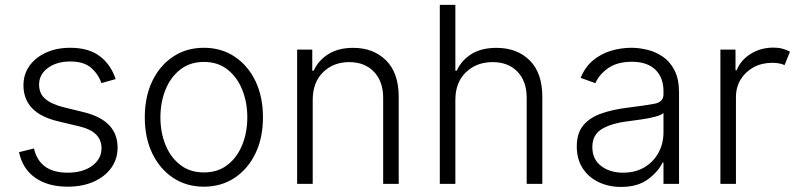

<svg xmlns="http://www.w3.org/2000/svg" viewBox="-20 -747 3240 780"><path d="M449.9 -425.8 392 -409.4Q379.3 -446.4 349.8 -471.8Q320.3 -497.2 265.3 -497.2Q210.2 -497.2 174.5 -470.9Q138.8 -444.6 138.8 -403.1Q138.8 -367.5 163.2 -345.9Q187.5 -324.2 238.3 -311.4L320.7 -291.2Q457.7 -257.5 457.7 -147.4Q457.7 -101.2 432.2 -65.3Q406.6 -29.5 361 -9.1Q315.3 11.4 255.3 11.4Q175.1 11.4 123.4 -24.7Q71.7 -60.7 57.2 -128.9L117.9 -143.8Q141 -45.5 254.3 -45.5Q317.1 -45.5 354.8 -73.7Q392.4 -101.9 392.4 -144.5Q392.4 -212.4 303.6 -233.3L214.5 -254.6Q143.5 -271.7 109.4 -308.6Q75.3 -345.5 75.3 -400.2Q75.3 -445.3 99.8 -479.6Q124.3 -513.8 167.3 -533.4Q210.2 -552.9 265.3 -552.9Q340.2 -552.9 385.1 -519Q430 -485.1 449.9 -425.8Z M808.2 11.4Q737.6 11.4 683.4 -24.5Q629.3 -60.4 598.7 -123.8Q568.2 -187.1 568.2 -270.2Q568.2 -354 598.7 -417.6Q629.3 -481.2 683.4 -517Q737.6 -552.9 808.2 -552.9Q878.9 -552.9 933.1 -517Q987.2 -481.2 1017.8 -417.6Q1048.3 -354 1048.3 -270.2Q1048.3 -187.1 1017.8 -123.8Q987.2 -60.4 933.1 -24.5Q878.9 11.4 808.2 11.4ZM808.2 -46.5Q865.1 -46.5 904.3 -77.1Q943.5 -107.6 964.1 -158.4Q984.7 -209.2 984.7 -270.2Q984.7 -331.3 964.1 -382.5Q943.5 -433.6 904.3 -464.5Q865.1 -495.4 808.2 -495.4Q751.8 -495.4 712.4 -464.5Q672.9 -433.6 652.3 -382.5Q631.7 -331.3 631.7 -270.2Q631.7 -209.2 652.3 -158.4Q672.9 -107.6 712.4 -77.1Q751.8 -46.5 808.2 -46.5Z M1250.4 -340.9V0H1187.1V-545.5H1248.6V-459.9H1254.3Q1273.4 -501.8 1314.1 -527.2Q1354.8 -552.6 1414.8 -552.6Q1497.5 -552.6 1548.7 -501.4Q1599.8 -450.3 1599.8 -353.3V0H1536.6V-349.4Q1536.6 -416.2 1499.1 -455.4Q1461.6 -494.7 1398.8 -494.7Q1334.5 -494.7 1292.4 -453.5Q1250.4 -412.3 1250.4 -340.9Z M1829.9 -340.9V0H1766.7V-727.3H1829.9V-459.9H1835.6Q1854.8 -502.1 1895.1 -527.3Q1935.4 -552.6 1997.2 -552.6Q2080.3 -552.6 2131.7 -501.8Q2183.2 -451 2183.2 -353.3V0H2119.7V-349.4Q2119.7 -416.9 2082.2 -455.8Q2044.7 -494.7 1981.2 -494.7Q1915.8 -494.7 1872.9 -453.5Q1829.9 -412.3 1829.9 -340.9Z M2502.5 12.4Q2453.1 12.4 2412.3 -6.9Q2371.4 -26.3 2347.3 -63Q2323.2 -99.8 2323.2 -152.3Q2323.2 -206.3 2349.8 -238.1Q2376.4 -269.9 2423.8 -286.2Q2471.2 -302.6 2532.7 -310Q2601.6 -318.5 2638.5 -325.5Q2675.4 -332.4 2675.4 -363.3V-376.1Q2675.4 -432.2 2642.2 -464.1Q2609 -496.1 2546.9 -496.1Q2487.9 -496.1 2450.8 -470.2Q2413.7 -444.2 2398.8 -409.1L2338.8 -430.8Q2357.2 -475.5 2389.9 -502.3Q2422.6 -529.1 2463.1 -541Q2503.6 -552.9 2545.1 -552.9Q2576.3 -552.9 2610.1 -544.7Q2643.8 -536.6 2673.1 -516.5Q2702.4 -496.4 2720.5 -460.9Q2738.6 -425.4 2738.6 -370.4V0H2675.4V-86.3H2671.5Q2654.5 -50.1 2612.6 -18.8Q2570.7 12.4 2502.5 12.4ZM2511 -45.5Q2561.4 -45.5 2598.4 -67.6Q2635.3 -89.8 2655.4 -127.1Q2675.4 -164.4 2675.4 -209.2V-288Q2666.2 -279.1 2640.6 -272.5Q2615.1 -266 2585 -261.7Q2555 -257.5 2532.7 -254.6Q2463.4 -246.1 2424.9 -222.7Q2386.4 -199.2 2386.4 -149.5Q2386.4 -100.1 2421.9 -72.8Q2457.4 -45.5 2511 -45.5Z M2906.6 0V-545.5H2968V-461.6H2972.7Q2989 -502.8 3029.7 -528.2Q3070.3 -553.6 3121.8 -553.6Q3142.8 -553.6 3159.4 -549Q3176.1 -544.4 3189.3 -536.9L3167.3 -482.6Q3147 -491.8 3117.2 -491.8Q3074.6 -491.8 3041.4 -473.7Q3008.2 -455.6 2989 -424.2Q2969.8 -392.8 2969.8 -352.3V0Z"/></svg>

Font: Inter UI Light
Style: Regular
Weight: 300
Designer: Rasmus Andersson
Foundry: rsms
Version: 3.2;8d6f07862